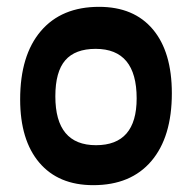

<svg xmlns="http://www.w3.org/2000/svg" viewBox="-20 -533 561 562"><path d="M270 -513Q372 -513 427.5 -447Q483 -381 483 -260Q483 -132 423 -61.5Q363 9 253 9Q151 9 95 -57Q39 -123 39 -242Q39 -371 99.5 -442Q160 -513 270 -513ZM260 -390Q200 -390 171 -356.5Q142 -323 142 -251Q142 -108 261 -108Q380 -108 380 -245Q380 -390 260 -390Z"/></svg>

Font: Alegreya Sans
Style: Bold
Weight: 700
Designer: Juan Pablo del Peral
Foundry: Huerta Tipografica
Version: Version 2.007